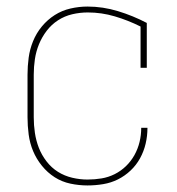

<svg xmlns="http://www.w3.org/2000/svg" viewBox="-20 -558 540 586"><path d="M247 8Q221 8 195 2.5Q169 -3 147 -17Q125 -31 108 -52Q91 -73 81 -97Q71 -121 67.5 -147.5Q64 -174 64 -200V-330Q64 -356 67.5 -382Q71 -408 81 -432.5Q91 -457 108 -477.5Q125 -498 147 -512Q169 -526 195 -532Q221 -538 247 -538Q294 -538 340 -524Q386 -510 428 -488V-351H409V-477Q371 -496 330.5 -508Q290 -520 248 -520Q224 -520 200.5 -514.5Q177 -509 157 -496Q137 -483 122.5 -464Q108 -445 99 -423Q90 -401 86.5 -377.5Q83 -354 83 -330V-200Q83 -176 86.5 -152.5Q90 -129 98.5 -107Q107 -85 122 -65.5Q137 -46 157 -33.5Q177 -21 200.5 -15.5Q224 -10 247 -10Q269 -10 290 -13.5Q311 -17 330 -26.5Q349 -36 364.5 -51Q380 -66 390.5 -85Q401 -104 406 -125Q411 -146 411 -167Q411 -167 411 -167.5Q411 -168 411 -168H430Q430 -168 430 -167.5Q430 -167 430 -167Q430 -143 424.5 -119.5Q419 -96 407.5 -75Q396 -54 378.5 -37.5Q361 -21 340 -10.5Q319 0 295 4Q271 8 247 8Z"/></svg>

Font: iosevka_custom_sans_ss08 Thin
Style: Regular
Weight: 100
Designer: Belleve Invis
Foundry: Belleve Invis
Version: Version 10.3.0; ttfautohint (v1.8.3)